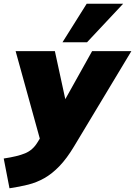

<svg xmlns="http://www.w3.org/2000/svg" viewBox="-71 -785 726 1032"><path d="M0 0ZM-20 227 -51 67Q23 56 64 39Q105 22 130 -19L143 -40L13 -510H224L280 -252L424 -510H635L327 2Q288 67 248.5 108Q209 149 167.5 172.5Q126 196 80 207.5Q34 219 -20 227ZM265 -558 395 -765H591L397 -558Z"/></svg>

Font: Winston Black
Style: Italic
Weight: 900
Italic angle: -9°
Designer: Original fonts by Vernon Adams / Changes by Cristiano Sobral
Foundry: VOriginal fonts by Vernon Adams / Changes by Cristiano Sobral
Version: Version 2.503;July 17, 2020;FontCreator 13.0.0.2655 64-bit